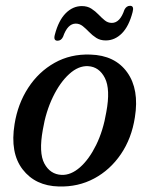

<svg xmlns="http://www.w3.org/2000/svg" viewBox="-20 -650 528 679"><path d="M299.5 -457Q386.5 -454.5 429.8 -394.2Q473 -334 457 -235Q445.5 -160.5 407.5 -104.8Q369.5 -49 313 -18.8Q256.5 11.5 188 9.5Q105 7.5 60 -51Q15 -109.5 31.5 -211Q43 -283 79.8 -339.5Q116.5 -396 173 -427.8Q229.5 -459.5 299.5 -457ZM197.5 -31.5Q230.5 -30 262.8 -58.2Q295 -86.5 320 -137.2Q345 -188 356 -254Q371 -334.5 351 -374Q331 -413.5 292 -416Q257.5 -418 224.8 -388.2Q192 -358.5 167 -306.8Q142 -255 131.5 -191.5Q116.5 -109.5 137 -71.5Q157.5 -33.5 197.5 -31.5ZM354 -507Q334.5 -507 320.5 -516Q306.5 -525 295.2 -536.8Q284 -548.5 272.8 -557.5Q261.5 -566.5 248 -566.5Q219 -566.5 203 -520Q196.5 -506 183.5 -506Q168 -506 174 -527.5Q187 -577.5 212.2 -603Q237.5 -628.5 269.5 -628.5Q289 -628.5 303 -619.5Q317 -610.5 328.2 -598.8Q339.5 -587 350.5 -578Q361.5 -569 375.5 -569Q404.5 -569 420 -615.5Q427 -629.5 440 -629.5Q455 -629.5 449 -607.5Q436 -557 411 -532Q386 -507 354 -507Z"/></svg>

Font: Fraunces 72pt Soft
Style: Italic
Weight: 400
Italic angle: -16°
Version: Version 1.000;[b76b70a41]